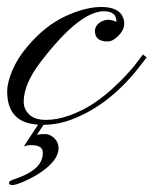

<svg xmlns="http://www.w3.org/2000/svg" viewBox="-81 -354 439 549"><path d="M-60.5 -92.8Q-60.5 -117.2 -45.9 -152.3Q-31.2 -187.5 -2 -221.7Q47.4 -280.3 106 -307.6Q165 -335 211.9 -334Q258.8 -333 270.5 -304.7Q282.2 -276.4 257.8 -252Q241.7 -235.4 226.6 -235.4Q191.4 -235.4 190.4 -264.2Q190.4 -278.3 201.2 -287.1Q223.1 -305.2 252 -291.5V-293.5Q251 -321.8 216.3 -321.8Q145.5 -321.8 33.2 -174.3Q-13.2 -112.8 -13.2 -63Q-13.2 -41.5 2.9 -26.4Q18.6 -11.2 50.8 -11.2Q83 -11.2 119.1 -24.4Q155.3 -37.6 185.5 -57.6Q216.3 -78.1 241.7 -101.6Q267.1 -125 285.6 -145.5Q304.2 -166 314.9 -181.2Q325.7 -195.8 327.6 -198.2L338.4 -189.9L325.2 -172.9Q235.8 -53.7 122.1 -11.7Q84.5 2.4 43.5 2.9L24.4 31.7Q32.7 29.3 47.4 29.3Q62 29.3 74.2 41Q86.4 52.7 86.4 69.8Q86.4 87.4 72.3 106Q45.4 139.2 -12.7 165Q-36.6 175.3 -45.9 175.3Q-55.2 175.3 -55.2 168.5Q-55.2 164.1 -44.9 160.2Q-2.4 146.5 19.5 127.9Q41.5 109.4 41.5 82.5Q41.5 61 8.3 61Q-2.4 61 -12.7 64.5L27.8 2.4Q-60.5 -2.9 -60.5 -92.8Z"/></svg>

Font: PinyonScript
Style: Regular
Weight: 400
Designer: Nicole Fally
Foundry: Nicole Fally
Version: Version 1.005